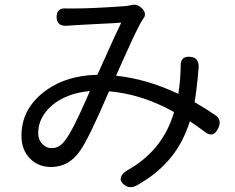

<svg xmlns="http://www.w3.org/2000/svg" viewBox="-20 -755 998 814"><path d="M506 28Q486 12 494 -7Q501 -24 527 -37Q672 -121 718 -280Q582 -356 442 -368Q441 -365 438 -358Q356 -167 319 -115Q272 -47 197 -47Q142 -47 106.5 -83.5Q71 -120 71 -180Q71 -288 161 -361Q253 -435 393 -438Q404 -461 425 -509Q473 -617 494 -659Q473 -657 385 -653Q313 -649 293 -648Q286 -648 269 -646Q267 -646 266 -646Q221 -642 220 -682Q219 -724 264 -719Q278 -719 291 -719Q371 -719 511 -729Q522 -730 539 -734Q558 -739 577 -724Q607 -699 586 -674Q586 -673 584.5 -671Q583 -669 582 -668Q563 -637 509 -517Q485 -462 472 -434Q604 -420 736 -357Q740 -379 744 -424Q744 -427 744 -429Q746 -457 746 -473Q744 -519 788 -514Q825 -510 822 -468Q815 -380 805 -322Q853 -294 894 -266Q921 -248 906 -213Q885 -166 847 -197Q815 -221 785 -241Q757 -152 705 -88Q650 -20 562 30Q530 48 506 28ZM198 -127Q216 -127 228 -134Q242 -141 257 -161Q286 -198 345 -332Q356 -357 361 -369Q261 -360 199 -307Q142 -256 142 -191Q142 -162 160 -144Q176 -127 198 -127Z"/></svg>

Font: GenSenRounded TW R
Style: Regular
Weight: 400
Version: Version 1.501;PS 1;hotconv 16.6.51;makeotf.lib2.5.65220